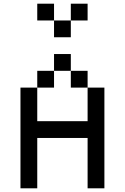

<svg xmlns="http://www.w3.org/2000/svg" viewBox="-20 -1020 676 1040"><path d="M90.9 -545.5V0H181.8V-272.7H454.5V0H545.5V-545.5H454.5V-363.6H181.8V-545.5ZM272.7 -727.3V-636.4H363.6V-727.3ZM181.8 -636.4V-545.5H272.7V-636.4ZM363.6 -636.4V-545.5H454.5V-636.4ZM181.8 -1000V-909.1H272.7V-1000ZM272.7 -909.1V-818.2H363.6V-909.1ZM363.6 -1000V-909.1H454.5V-1000Z"/></svg>

Font: Departure Mono
Style: Regular
Weight: 400
Monospace: yes
Designer: Helena Zhang
Version: Version 1.500;Glyphs 3.3.1 (3343)